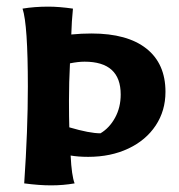

<svg xmlns="http://www.w3.org/2000/svg" viewBox="-20 -553 540 579"><path d="M53 0Q64 -161 64 -292Q64 -479 48 -527Q84 -533 126 -533Q158 -533 200 -527Q196 -488 195 -449Q225 -452 256 -452Q364 -452 421.5 -406.5Q479 -361 479 -276Q479 -219 449.5 -174.5Q420 -130 367 -105Q314 -80 246 -80Q216 -80 193 -84Q196 -23 205 0Q171 6 134 6Q98 6 53 0ZM344 -268Q344 -367 235 -367Q216 -367 191 -362Q188 -305 188 -249Q188 -196 189 -169Q250 -151 283 -151Q310 -167 327 -198Q344 -229 344 -268Z"/></svg>

Font: Mirza
Style: Bold
Weight: 700
Designer: Arabic design by Kourosh Beigpour, Latin design by Eduardo Tunni, engineering by Lasse Fister
Version: Version 1.0010g